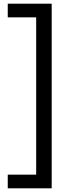

<svg xmlns="http://www.w3.org/2000/svg" viewBox="-20 -820 368 1040"><path d="M22 126H176V-726H22V-800H260V200H22Z"/></svg>

Font: Aspekta Variable
Style: Regular
Weight: 400
Designer: Ivo Dolenc
Version: Version 2.100